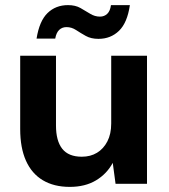

<svg xmlns="http://www.w3.org/2000/svg" viewBox="-20 -719 660 751"><path d="M253 12Q191 12 147.5 -14Q104 -40 81.5 -90.5Q59 -141 59 -214V-501H199V-228Q199 -168 223.5 -137Q248 -106 300 -106Q334 -106 359.5 -121.5Q385 -137 400 -166Q415 -195 415 -236V-501H555V0H432L421 -82Q398 -39 355.5 -13.5Q313 12 253 12ZM365 -567Q336 -567 315.5 -578.5Q295 -590 277.5 -601.5Q260 -613 240 -613Q223 -613 211.5 -602Q200 -591 196 -568H123Q134 -637 166 -668Q198 -699 246 -699Q275 -699 295 -687.5Q315 -676 333 -665Q351 -654 371 -654Q388 -654 399.5 -665Q411 -676 414 -699H488Q478 -630 445.5 -598.5Q413 -567 365 -567Z"/></svg>

Font: DM Sans 17pt ExtraBold
Style: Regular
Weight: 800
Version: Version 4.004;gftools[0.9.30]